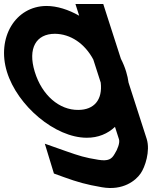

<svg xmlns="http://www.w3.org/2000/svg" viewBox="-131 -643 764 966"><path d="M-96.2 -282C-148.5 -453 -54.1 -612 102.6 -613C156 -613 213.2 -594.7 267.4 -563.9L248.5 -623H388.5L410.6 -554L477.2 -347.4C488.2 -325.9 497.2 -304 503.8 -282C509.4 -263.7 513.3 -245.6 515.7 -227.7L607.1 56L607.4 57C625.5 116 599.5 198 575.6 231C552.7 264 489.2 318 381.4 299C300.1 285 259.5 273 189.8 248L140.3 230L94.5 80L202.1 118C268.1 141 294.9 150 364.2 161C413.7 169 431 157 444.7 133L445.4 132C461 108 472.9 75 467.7 58L447.5 -4.8C411.3 29.7 362.8 50.4 305.3 50C146.3 50 -43.9 -111 -96.2 -282ZM43.8 -282C80.2 -163 167.8 -89 262.5 -90C342.7 -90 385.7 -141 375.8 -227.3L338.4 -343.5C295 -424.6 223.6 -472.2 145.4 -473C50.4 -473 7.7 -400 43.8 -282Z"/></svg>

Font: Nordica Plus
Style: NordicaClassicRgOpObl
Weight: 500
Version: Version 1.01